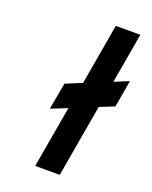

<svg xmlns="http://www.w3.org/2000/svg" viewBox="-139 -813 702 889"><g transform="rotate(20 212.0 -368.5)"><path d="M146 0 199 -304 119 -272 143 -404 223 -437 275 -737H396L353 -490L424 -519L401 -386L329 -357L267 0Z"/></g></svg>

Font: Tomorrow Medium
Style: Italic
Weight: 500
Italic angle: -10°
Designer: Tony de Marco, Monica Rizzolli
Foundry: Just in Type
Version: Version 2.002